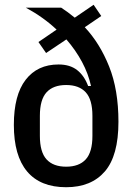

<svg xmlns="http://www.w3.org/2000/svg" viewBox="-20 -772 560 804"><path d="M404 -705 335 -658Q398 -591 437 -493.5Q476 -396 476 -262Q476 -120 419 -54Q362 12 257 12Q149 12 93.5 -54Q38 -120 38 -249Q38 -374 87.5 -438Q137 -502 225 -502Q273 -502 303 -478.5Q333 -455 349 -412H361Q350 -463 323.5 -512.5Q297 -562 258 -607L173 -550L141 -596L217 -648Q162 -700 88 -740H236Q264 -722 293 -698L372 -752ZM257 -74Q311 -74 339 -104.5Q367 -135 367 -203V-287Q367 -355 339 -385.5Q311 -416 257 -416Q203 -416 175 -385.5Q147 -355 147 -287V-203Q147 -135 175 -104.5Q203 -74 257 -74Z"/></svg>

Font: IBM Plex Sans Condensed Medium
Style: Regular
Weight: 500
Width: 3
Designer: Mike Abbink, Paul van der Laan, Pieter van Rosmalen
Foundry: Bold Monday
Version: Version 1.3